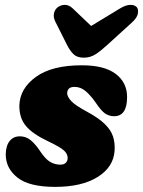

<svg xmlns="http://www.w3.org/2000/svg" viewBox="-20 -736 573 769"><path d="M221.5 -76.5Q236.5 -76.5 243.8 -84.2Q251 -92 251 -103.5Q251 -119.5 236.2 -133.2Q221.5 -147 172 -170.5Q110.5 -199.5 83.8 -231.5Q57 -263.5 57.5 -313.5Q59.5 -381.5 123.8 -428Q188 -474.5 307.5 -474.5Q398 -474.5 443.5 -440Q489 -405.5 489 -347.5Q489 -270.5 437 -270.5Q416.5 -270.5 400.2 -282Q384 -293.5 364 -324Q343.5 -353.5 323.2 -370.8Q303 -388 278.5 -388Q249 -388 249 -361.5Q250 -347.5 265.8 -330.8Q281.5 -314 326 -290Q374.5 -264 399.5 -239.5Q424.5 -215 432.8 -189Q441 -163 439 -133Q435 -67 371.2 -27.2Q307.5 12.5 201 12.5Q96.5 12.5 49.8 -24.8Q3 -62 3 -117.5Q3.5 -152 18.5 -171Q33.5 -190 59.5 -190Q84.5 -190 103.2 -174.2Q122 -158.5 140 -131.5Q161.5 -99 180.5 -87.8Q199.5 -76.5 221.5 -76.5ZM408.5 -555Q383.5 -532 362.5 -518.5Q341.5 -505 315.5 -505Q289.5 -505 275.2 -518.2Q261 -531.5 249 -555L202 -648.5Q193 -666 196 -681.5Q199 -697 210.5 -706.5Q223.5 -716.5 239.8 -716.5Q256 -716.5 270.5 -703L345 -632L462 -703Q485 -716.5 502.5 -716.5Q520 -716.5 528.5 -706.5Q535 -697.5 532 -681Q529 -664.5 508.5 -646Z"/></svg>

Font: Fraunces 72pt S100 Black
Style: Italic
Weight: 900
Italic angle: -16°
Version: Version 1.000; ttfautohint (v1.8.3)